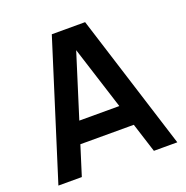

<svg xmlns="http://www.w3.org/2000/svg" viewBox="-129 -839 927 957"><g transform="rotate(-20 335.0 -360.0)"><path d="M247 -720H423.7L650.7 0H526.5L320.7 -646H347.3L144.2 0H20ZM146.7 -268.7H524.7V-156.2H146.7Z"/></g></svg>

Font: Tap Sans
Style: Regular
Weight: 400
Designer: Tap Payments
Foundry: Tap Payments
Version: Version 1.001;Glyphs 3.1.2 (3151)